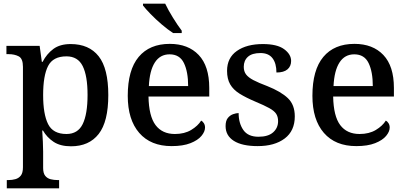

<svg xmlns="http://www.w3.org/2000/svg" viewBox="-20 -786 2214 1046"><path d="M17 240V195H26Q46 195 64 190Q82 185 93.5 170.5Q105 156 105 125V-422Q105 -467 82 -479Q59 -491 27 -491H15V-536H196L208 -449H212Q235 -493 271 -519.5Q307 -546 365 -546Q465 -546 517.5 -479.5Q570 -413 570 -268Q570 -123 517.5 -56Q465 11 367 11Q309 11 272.5 -13Q236 -37 214 -75H210Q212 -48 213.5 -14Q215 20 215 40V129Q215 158 226.5 172Q238 186 256 190.5Q274 195 294 195H302V240ZM342 -56Q404 -56 430.5 -110Q457 -164 457 -269Q457 -373 430.5 -426Q404 -479 342 -479Q269 -479 242 -426.5Q215 -374 215 -268Q215 -164 242 -110Q269 -56 342 -56Z M915 10Q801 10 738.5 -62Q676 -134 676 -264Q676 -405 735.5 -476Q795 -547 905 -547Q1005 -547 1062.5 -486.5Q1120 -426 1120 -307V-260H789Q791 -153 827.5 -104.5Q864 -56 933 -56Q985 -56 1021.5 -78Q1058 -100 1076 -129Q1084 -125 1090.5 -115Q1097 -105 1097 -91Q1097 -69 1077.5 -45.5Q1058 -22 1017.5 -6Q977 10 915 10ZM1005 -317Q1005 -395 982 -442.5Q959 -490 904 -490Q852 -490 823.5 -445.5Q795 -401 791 -317ZM923 -606Q895 -624 861.5 -652.5Q828 -681 800 -710Q772 -739 759 -756V-766H880Q896 -732 922 -690Q948 -648 970 -619V-606Z M1384 10Q1299 10 1254 -18.5Q1209 -47 1209 -99Q1209 -128 1221 -143Q1233 -158 1250 -164Q1267 -170 1280 -170Q1280 -115 1305.5 -78Q1331 -41 1388 -41Q1441 -41 1468 -65Q1495 -89 1495 -126Q1495 -150 1484.5 -166Q1474 -182 1447 -197Q1420 -212 1372 -232Q1320 -254 1285.5 -275.5Q1251 -297 1234 -326.5Q1217 -356 1217 -400Q1217 -471 1270.5 -508.5Q1324 -546 1412 -546Q1490 -546 1528 -518Q1566 -490 1566 -454Q1566 -425 1546 -408Q1526 -391 1486 -391Q1486 -441 1464.5 -469Q1443 -497 1399 -497Q1353 -497 1330.5 -476.5Q1308 -456 1308 -422Q1308 -397 1320.5 -380.5Q1333 -364 1360.5 -349.5Q1388 -335 1436 -317Q1511 -287 1548.5 -251Q1586 -215 1586 -152Q1586 -73 1531 -31.5Q1476 10 1384 10Z M1921 10Q1807 10 1744.5 -62Q1682 -134 1682 -264Q1682 -405 1741.5 -476Q1801 -547 1911 -547Q2011 -547 2068.5 -486.5Q2126 -426 2126 -307V-260H1795Q1797 -153 1833.5 -104.5Q1870 -56 1939 -56Q1991 -56 2027.5 -78Q2064 -100 2082 -129Q2090 -125 2096.5 -115Q2103 -105 2103 -91Q2103 -69 2083.5 -45.5Q2064 -22 2023.5 -6Q1983 10 1921 10ZM2011 -317Q2011 -395 1988 -442.5Q1965 -490 1910 -490Q1858 -490 1829.5 -445.5Q1801 -401 1797 -317Z"/></svg>

Font: Noto Serif NP Hmong Medium
Style: Regular
Weight: 500
Designer: Dalton Maag Ltd
Foundry: Dalton Maag Ltd
Version: Version 1.001; ttfautohint (v1.8.4.7-5d5b)